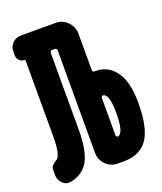

<svg xmlns="http://www.w3.org/2000/svg" viewBox="-136 -819 773 914"><g transform="rotate(-20 250.0 -362.0)"><path d="M350.6 -121.1Q379.9 -128.9 379.9 -230.5Q379.9 -323.2 350.6 -329.1Q346.7 -330.1 343.3 -327.1Q339.8 -324.2 339.8 -319.3V-130.9Q339.8 -126 343.3 -123Q346.7 -120.1 350.6 -121.1ZM355.5 -450.2Q419.9 -450.2 457.5 -396.5Q495.1 -342.8 495.1 -240.2Q495.1 -111.3 456.1 -55.7Q417 0 335 0H304.7Q269.5 0 244.6 -24.9Q219.7 -49.8 219.7 -85V-603.5Q219.7 -614.3 209 -615.2H196.3Q185.5 -615.2 184.6 -603.5V-214.8Q184.6 -109.4 156.7 -58.6Q128.9 -7.8 65.4 4.9Q41 9.8 22.9 -7.8Q4.9 -25.4 4.9 -49.8V-80.1Q4.9 -97.7 34.2 -115.2Q60.5 -128.9 59.6 -230.5V-610.4Q59.6 -615.2 54.7 -615.2Q41 -615.2 30.3 -625.5Q19.5 -635.7 19.5 -650.4V-671.9Q19.5 -696.3 36.6 -713.4Q53.7 -730.5 78.1 -730.5H254.9Q290 -730.5 314.9 -705.1Q339.8 -679.7 339.8 -644.5V-460.9Q339.8 -450.2 350.6 -450.2Z"/></g></svg>

Font: Rounded-X Mgen+ 2m bold
Style: Bold
Weight: 700
Designer: [Source Han Sans]
Ryoko NISHIZUKA  (kana & ideographs); Paul D. Hunt (Latin, Greek & Cyrillic); Wenlong ZHANG  (bopomofo
Version: Version 1.059.20150602